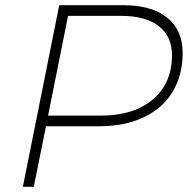

<svg xmlns="http://www.w3.org/2000/svg" viewBox="-20 -719 723 739"><path d="M683 -515Q683 -430 644.5 -366Q606 -302 533 -267.5Q460 -233 361 -233H157L110 0H68L208 -699H454Q564 -699 623.5 -651Q683 -603 683 -515ZM642 -506Q642 -579 591 -618.5Q540 -658 445 -658H242L165 -274H367Q495 -274 568.5 -336.5Q642 -399 642 -506Z"/></svg>

Font: Gontserrat ExtraLight
Style: Italic
Weight: 275
Italic angle: -11.3°
Designer: Julieta Ulanovsky
Foundry: Julieta Ulanovsky
Version: Version 6.001